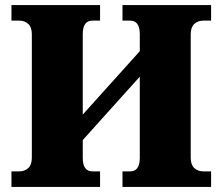

<svg xmlns="http://www.w3.org/2000/svg" viewBox="-20 -734 874 754"><path d="M25 0V-61H55Q77 -61 91 -74Q105 -87 105 -114V-600Q105 -627 91 -640Q77 -653 55 -653H25V-714H373V-653H343Q305 -653 305 -600V-284L529 -533V-600Q529 -653 491 -653H461V-714H809V-653H779Q757 -653 743 -640Q729 -627 729 -600V-114Q729 -87 743 -74Q757 -61 779 -61H809V0H461V-61H491Q529 -61 529 -114V-433L305 -184V-114Q305 -61 343 -61H373V0Z"/></svg>

Font: Noto Serif Black
Style: Regular
Weight: 900
Designer: Monotype Design Team
Foundry: Monotype Imaging Inc.
Version: Version 2.014; ttfautohint (v1.8.4.7-5d5b)